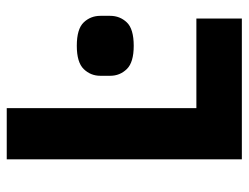

<svg xmlns="http://www.w3.org/2000/svg" viewBox="-104 -634 738 570"><g transform="rotate(-90 265.0 -349.0)"><path d="M495 0H77V-698H229V-135H495ZM414 -321Q365 -321 345 -341.5Q325 -362 325 -391V-420Q325 -449 345 -469.5Q365 -490 414 -490Q464 -490 483.5 -469.5Q503 -449 503 -420V-391Q503 -362 483.5 -341.5Q464 -321 414 -321Z"/></g></svg>

Font: IBM Plex Sans Var
Style: Regular
Weight: 400
Designer: Mike Abbink, Paul van der Laan, Pieter van Rosmalen
Foundry: Bold Monday
Version: Version 3.000